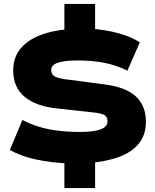

<svg xmlns="http://www.w3.org/2000/svg" viewBox="-20 -840 788 975"><path d="M307 115V-39L332 -10Q243 -13 163.5 -30Q84 -47 30 -79L94 -231Q135 -209 180.5 -195.5Q226 -182 277.5 -176Q329 -170 387 -170Q458 -170 492 -183.5Q526 -197 526 -223Q526 -251 503 -259Q480 -267 445 -270L271 -289Q163 -300 105 -348.5Q47 -397 47 -482Q47 -545 81 -589Q115 -633 178 -659Q241 -685 330 -692L307 -674V-820H463V-674L441 -694Q519 -689 584 -670.5Q649 -652 690 -625L627 -481Q579 -506 517 -519.5Q455 -533 374 -533Q308 -533 274 -521.5Q240 -510 240 -486Q240 -459 264 -449Q288 -439 332 -435L506 -412Q616 -399 668.5 -351.5Q721 -304 721 -222Q721 -156 685.5 -111.5Q650 -67 582.5 -42.5Q515 -18 418 -11L463 -39V115Z"/></svg>

Font: Nunito Sans 7pt Expanded Black
Style: Regular
Weight: 900
Width: 7
Designer: Vernon Adams
Foundry: Vernon Adams
Version: Version 3.101;gftools[0.9.27]